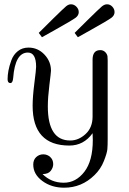

<svg xmlns="http://www.w3.org/2000/svg" viewBox="-20 -662 595 888"><path d="M111.8 -441.9Q154.8 -441.9 185.3 -409.9Q215.8 -377.9 215.8 -335Q215.8 -328.1 208.5 -269.5Q201.2 -210.9 201.2 -169.9Q201.2 -11.7 305.2 -12.2Q343.3 -12.2 375.7 -42Q408.2 -71.8 408.2 -123V-388.2Q409.2 -430.2 443.8 -430.2Q457 -430.2 466.1 -421.6Q475.1 -413.1 477.1 -401.9Q478 -396 478 -382.8V-19Q478 9.8 476.6 27.8Q475.1 45.9 460.4 83Q445.8 120.1 417 147.9Q357.9 206.1 276.9 206.1Q217.8 206.1 175.8 175Q133.8 144 133.8 99.1Q133.8 77.1 147.5 64.5Q161.1 51.8 180.2 51.8Q199.2 51.8 212.6 64.5Q226.1 77.1 226.1 97.2Q226.1 113.3 214.6 128.2Q203.1 143.1 176.8 143.1Q216.8 183.1 274.9 183.1Q331.1 183.1 370.1 132.6Q409.2 82 409.2 -14.2Q409.2 -20 408.7 -30Q408.2 -40 408.2 -45.9Q367.2 11.2 300.8 11.2Q130.9 11.2 130.9 -172.9Q130.9 -213.9 138.9 -276.9Q147 -339.8 147 -353Q147 -418.9 108.9 -418.9Q49.8 -418.9 41 -301.8Q39.1 -277.8 27.8 -277.8Q15.1 -277.8 15.1 -295.9Q15.1 -314 19 -335.4Q22.9 -356.9 32.5 -383.1Q42 -409.2 62.5 -425.5Q83 -441.9 111.8 -441.9ZM159.2 -509.8Q187 -536.6 226.1 -576.2Q274.9 -624 285.9 -633.1Q296.9 -642.1 308.1 -642.1Q322.3 -642.1 333.3 -631.1Q344.2 -620.1 344.2 -606Q344.2 -590.8 329.6 -579.8Q314.9 -568.8 234.9 -523.9Q197.8 -502.9 174.8 -490.2H173.8ZM325.2 -509.8Q348.1 -532.7 382.8 -566.9Q439 -622.1 450.9 -632.1Q462.9 -642.1 475.1 -642.1Q489.3 -642.1 499.5 -631.1Q509.8 -620.1 509.8 -606Q509.8 -590.8 495.4 -579.8Q481 -568.8 400.9 -523.9Q363.8 -502.9 340.8 -490.2H339.8Z"/></svg>

Font: CMU Serif Upright Italic
Style: UprightItalic
Weight: 500
Version: Version 0.7.0